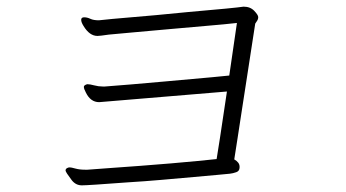

<svg xmlns="http://www.w3.org/2000/svg" viewBox="-20 -634 1040 577"><path d="M684 -155Q688 -179 694 -219Q700 -259 707.5 -307Q715 -355 722.5 -404Q730 -453 736.5 -495Q743 -537 747 -563Q748 -565 752 -570.5Q756 -576 756 -582.5Q756 -589 744 -601.5Q732 -614 712 -614Q686 -610 547 -598Q498 -593 448.5 -588.5Q399 -584 356.5 -580.5Q314 -577 287 -574L277 -573Q261 -573 251.5 -577.5Q242 -582 233 -582Q224 -582 224 -574.5Q224 -567 231 -556Q249 -526 273 -526Q280 -526 307 -530Q326 -532 378 -536.5Q430 -541 489.5 -546.5Q549 -552 603 -556.5Q657 -561 692 -565L669 -407Q652 -405 618 -402Q584 -399 473.5 -389Q363 -379 295 -374H289Q276 -374 263 -377.5Q250 -381 242 -381Q232 -378 232 -373Q232 -367 238 -356Q252 -327 278 -327L662 -359Q636 -184 631 -156Q586 -151 494 -143Q448 -139 400 -135.5Q352 -132 310.5 -129Q269 -126 243 -124H236Q219 -124 206.5 -127.5Q194 -131 189.5 -131Q185 -131 181 -128.5Q177 -126 177 -121.5Q177 -117 196 -92Q208 -77 226 -77Q244 -77 364 -86Q414 -89 465.5 -93.5Q517 -98 561.5 -102Q606 -106 634 -108.5Q662 -111 671 -112Q680 -113 690 -116.5Q700 -120 700 -131V-133Q700 -146 684 -155Z"/></svg>

Font: LXGW WenKai Mono TC Light
Style: Regular
Weight: 300
Designer: LXGW / Fontworks Inc.
Foundry: LXGW / Fontworks Inc.
Version: Version 1.330